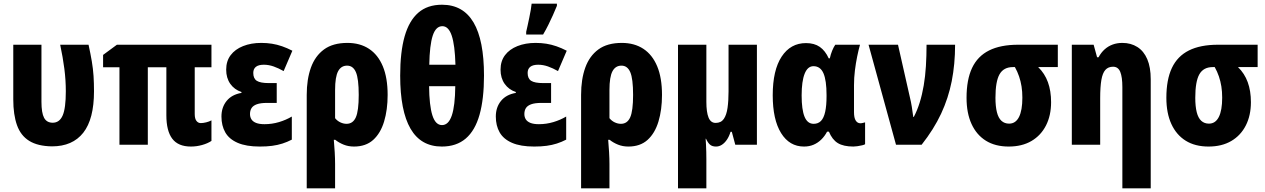

<svg xmlns="http://www.w3.org/2000/svg" viewBox="-20 -796 6960 1056"><path d="M266 9Q188 8 141 -21Q94 -50 73.5 -107.5Q53 -165 53 -249V-550H208V-236Q208 -175 222.5 -148Q237 -121 270 -121Q307 -121 324.5 -160.5Q342 -200 342 -294Q342 -355 334 -417.5Q326 -480 311 -550H467Q478 -500 485 -458.5Q492 -417 494.5 -378Q497 -339 497 -294Q497 -141 438 -66Q379 9 266 9Z M1084 -119Q1097 -119 1113.5 -123Q1130 -127 1143 -134V-21Q1122 -7 1091.5 1.5Q1061 10 1030 10Q960 10 927.5 -33Q895 -76 895 -162V-426H793V0H637V-426H547V-494L623 -550H1143V-426H1051V-169Q1051 -143 1060.5 -131Q1070 -119 1084 -119Z M1502 -339V-230H1449Q1413 -230 1392.5 -222.5Q1372 -215 1363.5 -201.5Q1355 -188 1355 -169Q1355 -152 1363 -139.5Q1371 -127 1388.5 -120Q1406 -113 1435 -113Q1476 -113 1514.5 -124.5Q1553 -136 1585 -155V-28Q1560 -15 1533.5 -6.5Q1507 2 1477 6Q1447 10 1409 10Q1334 10 1287 -10.5Q1240 -31 1219 -68Q1198 -105 1198 -155Q1198 -206 1226.5 -241Q1255 -276 1308 -285V-290Q1269 -303 1246.5 -335Q1224 -367 1224 -413Q1224 -460 1248.5 -492.5Q1273 -525 1317 -542.5Q1361 -560 1417 -560Q1448 -560 1476 -555.5Q1504 -551 1531.5 -541.5Q1559 -532 1588 -517L1540 -405Q1512 -421 1485 -430.5Q1458 -440 1431 -440Q1402 -440 1387.5 -428.5Q1373 -417 1373 -395Q1373 -364 1392.5 -351.5Q1412 -339 1459 -339Z M2112 -274Q2112 -192 2092.5 -127.5Q2073 -63 2032.5 -26.5Q1992 10 1927 10Q1896 10 1870 -0.5Q1844 -11 1824 -27H1816Q1819 6 1821 41.5Q1823 77 1823 105V240H1667V-274Q1667 -360 1690 -424Q1713 -488 1762 -524Q1811 -560 1891 -560Q1960 -560 2009.5 -527.5Q2059 -495 2085.5 -431.5Q2112 -368 2112 -274ZM1889 -435Q1856 -435 1839.5 -404Q1823 -373 1823 -301V-146Q1835 -131 1852 -123Q1869 -115 1886 -115Q1921 -115 1937 -150.5Q1953 -186 1953 -274Q1953 -363 1937.5 -399Q1922 -435 1889 -435Z M2642 -380Q2642 -252 2617.5 -165Q2593 -78 2541.5 -34Q2490 10 2410 10Q2295 10 2238 -88Q2181 -186 2181 -380Q2181 -510 2205.5 -596Q2230 -682 2280.5 -726Q2331 -770 2411 -770Q2527 -770 2584.5 -672.5Q2642 -575 2642 -380ZM2411 -108Q2447 -108 2465 -161Q2483 -214 2484 -322H2340Q2341 -216 2358 -162Q2375 -108 2411 -108ZM2413 -652Q2377 -652 2360 -600Q2343 -548 2341 -440H2485Q2482 -548 2464.5 -600Q2447 -652 2413 -652Z M3011 -339V-230H2958Q2922 -230 2901.5 -222.5Q2881 -215 2872.5 -201.5Q2864 -188 2864 -169Q2864 -152 2872 -139.5Q2880 -127 2897.5 -120Q2915 -113 2944 -113Q2985 -113 3023.5 -124.5Q3062 -136 3094 -155V-28Q3069 -15 3042.5 -6.5Q3016 2 2986 6Q2956 10 2918 10Q2843 10 2796 -10.5Q2749 -31 2728 -68Q2707 -105 2707 -155Q2707 -206 2735.5 -241Q2764 -276 2817 -285V-290Q2778 -303 2755.5 -335Q2733 -367 2733 -413Q2733 -460 2757.5 -492.5Q2782 -525 2826 -542.5Q2870 -560 2926 -560Q2957 -560 2985 -555.5Q3013 -551 3040.5 -541.5Q3068 -532 3097 -517L3049 -405Q3021 -421 2994 -430.5Q2967 -440 2940 -440Q2911 -440 2896.5 -428.5Q2882 -417 2882 -395Q2882 -364 2901.5 -351.5Q2921 -339 2968 -339ZM2874 -621Q2877 -633 2881.5 -654Q2886 -675 2891 -698.5Q2896 -722 2899.5 -743Q2903 -764 2904 -776H3043V-764Q3033 -739 3021 -712.5Q3009 -686 2996 -659.5Q2983 -633 2967 -606H2874Z M3621 -274Q3621 -192 3601.5 -127.5Q3582 -63 3541.5 -26.5Q3501 10 3436 10Q3405 10 3379 -0.5Q3353 -11 3333 -27H3325Q3328 6 3330 41.5Q3332 77 3332 105V240H3176V-274Q3176 -360 3199 -424Q3222 -488 3271 -524Q3320 -560 3400 -560Q3469 -560 3518.5 -527.5Q3568 -495 3594.5 -431.5Q3621 -368 3621 -274ZM3398 -435Q3365 -435 3348.5 -404Q3332 -373 3332 -301V-146Q3344 -131 3361 -123Q3378 -115 3395 -115Q3430 -115 3446 -150.5Q3462 -186 3462 -274Q3462 -363 3446.5 -399Q3431 -435 3398 -435Z M4143 -550V0H4024L4005 -71H3998Q3990 -45 3977.5 -27Q3965 -9 3950 0.5Q3935 10 3918 10Q3897 10 3885 -0.5Q3873 -11 3863 -33H3861Q3862 -19 3863 0Q3864 19 3864.5 39.5Q3865 60 3865 80V240H3709V-550H3865V-236Q3865 -179 3877 -149.5Q3889 -120 3916 -120Q3946 -120 3961 -142Q3976 -164 3981.5 -203Q3987 -242 3987 -293V-550Z M4455 -115Q4480 -115 4495.5 -131Q4511 -147 4518.5 -181Q4526 -215 4526 -267V-273Q4526 -354 4509 -393Q4492 -432 4454 -432Q4422 -432 4405.5 -390.5Q4389 -349 4389 -271Q4389 -193 4405 -154Q4421 -115 4455 -115ZM4402 10Q4322 10 4276 -64Q4230 -138 4230 -272Q4230 -410 4279 -484.5Q4328 -559 4413 -559Q4459 -559 4489 -538Q4519 -517 4538 -475H4544Q4549 -498 4557 -517.5Q4565 -537 4574 -550H4710Q4702 -522 4694.5 -485.5Q4687 -449 4682 -408.5Q4677 -368 4677 -328V-179Q4677 -148 4686.5 -133Q4696 -118 4712 -118Q4719 -118 4726 -120Q4733 -122 4738 -123V-3Q4735 0 4722.5 3Q4710 6 4696.5 8Q4683 10 4674 10Q4619 10 4588 -9Q4557 -28 4539 -72H4529Q4516 -47 4497 -28.5Q4478 -10 4454.5 0Q4431 10 4402 10Z M4757 -550H4919L4990 -236Q4993 -223 4995 -208.5Q4997 -194 4999 -180Q5001 -166 5003 -153H5006Q5025 -189 5038.5 -232.5Q5052 -276 5060.5 -326Q5069 -376 5072.5 -432.5Q5076 -489 5076 -550H5233Q5233 -443 5214.5 -349.5Q5196 -256 5156 -170.5Q5116 -85 5049 0H4908Z M5761 -234Q5761 -161 5733 -106Q5705 -51 5653 -20.5Q5601 10 5528 10Q5454 10 5402.5 -22Q5351 -54 5323.5 -114Q5296 -174 5296 -258Q5296 -358 5326.5 -422.5Q5357 -487 5420 -518.5Q5483 -550 5580 -550H5798V-427H5690Q5726 -392 5743.5 -344Q5761 -296 5761 -234ZM5455 -258Q5455 -211 5463 -179Q5471 -147 5488 -131.5Q5505 -116 5530 -116Q5566 -116 5584.5 -152.5Q5603 -189 5603 -259Q5603 -292 5598.5 -320.5Q5594 -349 5585 -375.5Q5576 -402 5562 -427H5551Q5500 -427 5477.5 -387.5Q5455 -348 5455 -258Z M6153 -560Q6200 -560 6235.5 -537.5Q6271 -515 6290 -470.5Q6309 -426 6309 -360V240H6153V-317Q6153 -372 6141.5 -400.5Q6130 -429 6102 -429Q6075 -429 6059.5 -411.5Q6044 -394 6037.5 -356Q6031 -318 6031 -256V0H5875V-550H5995L6014 -481H6022Q6036 -507 6055.5 -524.5Q6075 -542 6099.5 -551Q6124 -560 6153 -560Z M6860 -234Q6860 -161 6832 -106Q6804 -51 6752 -20.5Q6700 10 6627 10Q6553 10 6501.5 -22Q6450 -54 6422.5 -114Q6395 -174 6395 -258Q6395 -358 6425.5 -422.5Q6456 -487 6519 -518.5Q6582 -550 6679 -550H6897V-427H6789Q6825 -392 6842.5 -344Q6860 -296 6860 -234ZM6554 -258Q6554 -211 6562 -179Q6570 -147 6587 -131.5Q6604 -116 6629 -116Q6665 -116 6683.5 -152.5Q6702 -189 6702 -259Q6702 -292 6697.5 -320.5Q6693 -349 6684 -375.5Q6675 -402 6661 -427H6650Q6599 -427 6576.5 -387.5Q6554 -348 6554 -258Z"/></svg>

Font: Noto Sans Display Condensed ExtraBold
Style: Regular
Weight: 800
Width: 3
Designer: Monotype Design Team
Foundry: Monotype Imaging Inc.
Version: Version 2.003